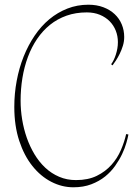

<svg xmlns="http://www.w3.org/2000/svg" viewBox="-20 -755 587 819"><path d="M527.8 -181.2Q525.4 -167.5 519 -145.3Q512.7 -123 501 -98.1Q489.3 -73.2 471.4 -47.9Q453.6 -22.5 428.5 -2.2Q403.3 18.1 369.6 31Q335.9 43.9 293 43.9Q244.1 43.9 198.7 20.5Q153.3 -2.9 118.2 -46.9Q83 -90.8 62 -154.5Q41 -218.3 41 -298.8Q41 -356 51.3 -410.6Q61.5 -465.3 80.8 -513.7Q100.1 -562 127.7 -602.8Q155.3 -643.6 190.4 -672.9Q225.6 -702.1 267.6 -718.5Q309.6 -734.9 356.9 -734.9Q392.6 -734.9 420.9 -724.1Q449.2 -713.4 469 -694.8Q488.8 -676.3 499.3 -651.1Q509.8 -626 509.8 -597.2Q509.8 -578.1 504.2 -559.8Q498.5 -541.5 490.7 -525.6Q482.9 -509.8 474.4 -496.8Q465.8 -483.9 460 -476.1L454.1 -481Q460 -488.8 465.1 -499.3Q470.2 -509.8 474.1 -522Q478 -534.2 480.5 -547.6Q482.9 -561 482.9 -575.2Q482.9 -601.1 473.9 -624Q464.8 -647 447.8 -664.3Q430.7 -681.6 406 -691.9Q381.3 -702.1 350.1 -702.1Q303.2 -702.1 263.9 -688.2Q224.6 -674.3 193.4 -649.2Q162.1 -624 138.4 -589.1Q114.7 -554.2 99.1 -512.2Q83.5 -470.2 75.7 -422.9Q67.9 -375.5 67.9 -325.2Q67.9 -285.6 74.5 -245.4Q81.1 -205.1 94.2 -167.5Q107.4 -129.9 127.2 -96.9Q147 -64 173.1 -39.6Q199.2 -15.1 232.2 -1Q265.1 13.2 304.2 13.2Q356 13.2 393.1 -5.1Q430.2 -23.4 455.6 -52Q481 -80.6 495.8 -115.2Q510.7 -149.9 518.1 -183.1Z"/></svg>

Font: Stalemate
Style: Regular
Weight: 400
Designer: Astigmatic (AOETI)
Foundry: Astigmatic (AOETI)
Version: Version 001.000